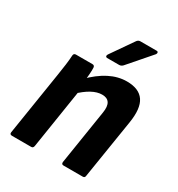

<svg xmlns="http://www.w3.org/2000/svg" viewBox="-168 -816 861 927"><g transform="rotate(30 262.0 -352.5)"><path d="M323 0Q311 0 312 -13L360 -317Q372 -390 314 -390Q287 -390 256.5 -373.5Q226 -357 190 -322L193 -407Q241 -456 289 -480.5Q337 -505 386 -505Q454 -505 481.5 -464.5Q509 -424 495 -339L443 -13Q442 0 431 0ZM36 0Q22 0 24 -13L80 -367Q85 -398 89 -428.5Q93 -459 94 -481Q95 -494 107 -494H199Q211 -494 212 -482Q213 -467 211 -443.5Q209 -420 207 -400L210 -357L156 -13Q154 0 143 0ZM246 -555Q240 -555 238 -559.5Q236 -564 240 -571L324 -692Q332 -705 344 -705H435Q442 -705 443.5 -700Q445 -695 441 -689L336 -568Q326 -555 313 -555Z"/></g></svg>

Font: Sofia Sans Semi Condensed ExtraBold
Style: Italic
Weight: 800
Italic angle: -9°
Version: Version 4.100